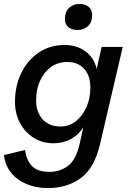

<svg xmlns="http://www.w3.org/2000/svg" viewBox="-30 -738 664 973"><path d="M212 215Q153 215 105 195Q57 175 26.5 137.5Q-4 100 -10 48L97 22Q104 74 132 103.5Q160 133 222 133Q273 133 314 103Q355 73 374 -10L392 -93Q369 -55 329.5 -33.5Q290 -12 241 -12Q185 -12 141 -39.5Q97 -67 71.5 -114.5Q46 -162 46 -222Q46 -304 78.5 -369.5Q111 -435 167.5 -472.5Q224 -510 297 -510Q358 -510 402 -478.5Q446 -447 460 -389L485 -500H592L477 -8Q449 113 380 164Q311 215 212 215ZM278 -97Q320 -97 354 -123.5Q388 -150 408 -195Q428 -240 428 -295Q428 -354 396.5 -389Q365 -424 312 -424Q264 -424 228.5 -398.5Q193 -373 173 -329Q153 -285 153 -229Q153 -171 185.5 -134Q218 -97 278 -97ZM362 -586Q334 -586 316.5 -600.5Q299 -615 299 -642Q299 -678 320 -698Q341 -718 373 -718Q402 -718 419.5 -703Q437 -688 437 -662Q437 -625 415.5 -605.5Q394 -586 362 -586Z"/></svg>

Font: Work Sans Medium
Style: Italic
Weight: 500
Italic angle: -13°
Designer: Wei Huang
Foundry: Wei Huang
Version: Version 2.012; ttfautohint (v1.8.3)